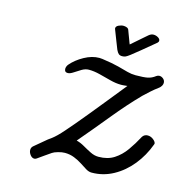

<svg xmlns="http://www.w3.org/2000/svg" viewBox="-123 -966 1067 1100"><g transform="rotate(15 410.5 -416.0)"><path d="M177.2 18.1Q163.6 18.1 152.8 3.9Q142.1 -10.3 142.1 -24.9Q142.1 -39.1 152.8 -48.3L224.1 -107.9Q235.8 -116.2 246.8 -124.5Q257.8 -132.8 272.9 -147.5Q288.1 -162.1 311 -188.5Q328.6 -208.5 353 -237.3Q377.4 -266.1 410.2 -306.2Q443.4 -346.7 486.3 -399.7Q529.3 -452.6 585.4 -522.5L566.4 -520.5Q561.5 -520 556.9 -519.8Q552.2 -519.5 547.4 -519.5Q517.1 -519.5 482.7 -528.6Q448.2 -537.6 414.1 -546.4Q379.9 -555.2 348.6 -555.2Q328.1 -555.2 307.1 -542.7Q286.1 -530.3 267.6 -517.8Q249 -505.4 235.4 -505.4Q215.8 -505.4 215.8 -525.9Q215.8 -531.2 218.3 -538.6Q220.7 -545.9 226.6 -552.7Q254.9 -585.9 300.3 -611.1Q345.7 -636.2 389.2 -636.2Q398.4 -636.2 407.2 -634.8Q469.7 -626 505.6 -616.5Q541.5 -606.9 565.4 -600.3Q589.4 -593.8 614.7 -593.8Q661.1 -593.8 685.3 -598.6Q709.5 -603.5 730.5 -620.1Q738.8 -626 748 -626Q760.7 -626 771.5 -616.5Q782.2 -606.9 782.2 -592.8Q782.2 -584.5 777.1 -575.2Q772 -565.9 759.8 -557.1Q739.7 -542.5 720 -524.7Q700.2 -506.8 682.1 -489.7Q611.3 -417.5 537.1 -326.7Q462.9 -235.8 385.7 -145Q408.7 -139.6 432.6 -125.7Q456.5 -111.8 481 -99.6Q505.4 -87.4 529.8 -87.4Q584 -87.4 621.8 -111.8Q659.7 -136.2 688 -176Q716.3 -215.8 741.2 -262.7Q752.4 -278.8 772 -278.8Q790 -278.8 805.7 -266.4Q821.3 -253.9 821.3 -242.7Q821.3 -240.2 819.3 -236.8Q793.9 -167.5 748.5 -111.3Q703.1 -55.2 643.3 -22.5Q583.5 10.3 515.1 10.3Q498.5 10.3 480.7 -0.5Q462.9 -11.2 442.4 -24.9Q421.4 -38.6 395.3 -49.1Q369.1 -59.6 338.9 -59.6Q321.8 -59.6 299.3 -53.2Q276.9 -46.9 266.6 -39.6L228.5 -13.2L190.4 13.7Q184.1 18.1 177.2 18.1ZM511.7 -679.2Q498.5 -679.2 491 -685.5Q483.4 -691.9 476.1 -707.5Q469.2 -722.7 458.5 -752.2Q447.8 -781.7 433.6 -816.4Q431.6 -820.8 431.6 -823.2Q431.6 -835.4 446.5 -842.5Q461.4 -849.6 475.1 -849.6Q485.4 -849.6 494.6 -845.9Q503.9 -842.3 506.8 -834L514.6 -813L524.4 -787.1L532.7 -764.6L536.6 -755.4L602.1 -812.5L627 -834Q640.6 -845.2 654.3 -845.2Q668.9 -845.2 681.6 -837.6Q694.3 -830.1 694.3 -819.8Q694.3 -812 687.5 -806.2Q639.6 -766.6 606.7 -739.3Q573.7 -711.9 556.6 -699.2Q540.5 -687 532 -683.1Q523.4 -679.2 511.7 -679.2Z"/></g></svg>

Font: Damion
Style: Regular
Weight: 400
Designer: Vernon Adams
Foundry: Vernon Adams
Version: Version 1.100; ttfautohint (v1.8.4.7-5d5b)